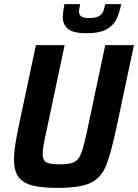

<svg xmlns="http://www.w3.org/2000/svg" viewBox="-20 -908 673 936"><path d="M48 -132Q48 -186 74 -306L155 -688H295L206 -267Q188 -188 188 -157Q188 -127 205.5 -117Q223 -107 271 -107Q320 -107 341.5 -117.5Q363 -128 375 -158.5Q387 -189 404 -267L493 -688H633L552 -306Q522 -162 497.5 -101.5Q473 -41 422 -16.5Q371 8 261 8Q179 8 133.5 -5Q88 -18 68 -48.5Q48 -79 48 -132ZM286 -827Q286 -844 294 -888H371Q365 -860 365 -853Q365 -836 376 -828Q387 -820 416 -820Q445 -820 460 -828Q475 -836 481.5 -849Q488 -862 493 -888H571Q561 -840 545.5 -810.5Q530 -781 496.5 -763.5Q463 -746 403 -746Q338 -746 312 -766.5Q286 -787 286 -827Z"/></svg>

Font: Saira Semi Condensed SemiBold
Style: Italic
Weight: 600
Width: 4
Italic angle: -12°
Designer: Hector Gatti with collaboration of the Omnibus-Type team
Foundry: Omnibus-Type
Version: Version 1.001; ttfautohint (v1.8)